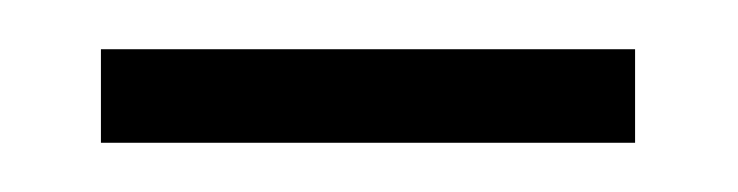

<svg xmlns="http://www.w3.org/2000/svg" viewBox="-20 -312 300 78"><path d="M21 -254V-292H238V-254Z"/></svg>

Font: Noto Serif Bengali Condensed ExtraLight
Style: Regular
Weight: 200
Width: 3
Designer: Juan Bruce, Universal Thirst, Indian Type Foundry and the Monotype Design Team.
Foundry: Monotype Imaging Inc.
Version: Version 2.003; ttfautohint (v1.8.4.7-5d5b)